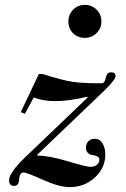

<svg xmlns="http://www.w3.org/2000/svg" viewBox="-20 -753 514 786"><path d="M82 -287 65 -294 139 -450H154Q237 -424 277.5 -418Q318 -412 396 -412Q409 -412 413 -434.5Q417 -457 435 -457Q453 -457 453 -441Q453 -427 407 -382L133 -120V-116Q181 -116 257 -93Q333 -70 350 -70Q368 -70 377.5 -79Q387 -88 387 -99Q387 -108 378.5 -112.5Q370 -117 359.5 -118Q349 -119 340.5 -126.5Q332 -134 332 -148Q332 -166 342.5 -175.5Q353 -185 368 -185Q388 -185 399.5 -166.5Q411 -148 411 -120Q411 -65 368 -26Q325 13 266 13Q222 13 155.5 -17Q89 -47 77 -47Q60 -47 58.5 -19.5Q57 8 38 8Q17 8 17 -15Q17 -46 86 -112L339 -354L337 -357Q261 -339 207 -339Q156 -339 118 -354ZM327 -733Q356 -733 375.5 -713.5Q395 -694 395 -665Q395 -637 375.5 -617.5Q356 -598 327 -598Q298 -598 279 -617Q260 -636 260 -665Q260 -694 279.5 -713.5Q299 -733 327 -733Z"/></svg>

Font: Libre Bodoni
Style: Italic
Weight: 400
Italic angle: -13°
Designer: Pablo Impallari, Rodrigo Fuenzalida
Foundry: Pablo Impallari, Rodrigo Fuenzalida
Version: Version 1.001